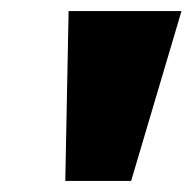

<svg xmlns="http://www.w3.org/2000/svg" viewBox="-20 -725 348 347"><path d="M98 -398 104 -705H308L217 -398Z"/></svg>

Font: Winston ExtraBold
Style: Italic
Weight: 800
Italic angle: -9°
Designer: Original fonts by Vernon Adams / Changes by Cristiano Sobral
Foundry: Original fonts by Vernon Adams / Changes by Cristiano Sobral
Version: Version 2.503;July 17, 2020;FontCreator 13.0.0.2655 64-bit